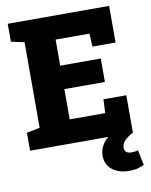

<svg xmlns="http://www.w3.org/2000/svg" viewBox="-98 -783 835 1059"><g transform="rotate(-10 319.5 -253.0)"><path d="M19.5 0V-100.1L93.3 -115.7V-594.7L19.5 -610.4V-710.9H587.4V-505.9H458L454.1 -579.1H264.6V-433.1H491.7V-301.8H264.6V-132.3H463.4L467.3 -209H595.2V0ZM539.6 204.6Q481.9 204.6 445.1 175.8Q408.2 147 408.2 95.2Q408.2 60.5 432.6 25.6Q457 -9.3 517.1 -30.3L595.2 0Q558.6 20 544.4 37.4Q530.3 54.7 530.3 73.7Q530.3 106.4 569.8 106.4Q580.6 106.4 589.6 105Q598.6 103.5 606 101.6L623.5 186Q607.4 193.8 587.4 199.2Q567.4 204.6 539.6 204.6Z"/></g></svg>

Font: Roboto Slab Black
Style: Regular
Weight: 900
Designer: Google
Version: Version 2.000; ttfautohint (v1.8.1.43-b0c9)